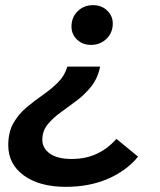

<svg xmlns="http://www.w3.org/2000/svg" viewBox="-20 -560 621 744"><path d="M235 164Q133 164 72.5 120Q12 76 12 3Q12 -48 32 -83Q52 -118 83 -144Q114 -170 146.5 -192.5Q179 -215 205 -241Q231 -267 241 -302H368Q359 -257 334 -225.5Q309 -194 277 -170Q245 -146 214.5 -124Q184 -102 164 -77Q144 -52 144 -18Q144 14 173 35Q202 56 258 56Q313 56 356 35.5Q399 15 431 -22L515 47Q471 101 399 132.5Q327 164 235 164ZM333 -386Q300 -386 278.5 -406.5Q257 -427 257 -457Q257 -493 281 -516.5Q305 -540 340 -540Q374 -540 395.5 -519Q417 -498 417 -469Q417 -433 392.5 -409.5Q368 -386 333 -386Z"/></svg>

Font: Montserrat SemiBold
Style: Italic
Weight: 600
Italic angle: -11.3°
Designer: Julieta Ulanovsky
Foundry: Julieta Ulanovsky
Version: Version 9.000; ttfautohint (v1.8.4.7-5d5b)